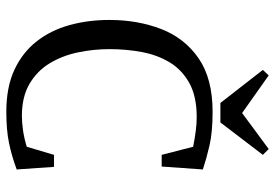

<svg xmlns="http://www.w3.org/2000/svg" viewBox="-148 -692 849 592"><g transform="rotate(90 276.0 -395.5)"><path d="M324 9Q248 9 194.5 -16Q141 -41 107 -84.5Q73 -128 57 -185.5Q41 -243 41 -309Q41 -396 69 -468.5Q97 -541 159.5 -584Q222 -627 324 -627Q387 -627 428 -617.5Q469 -608 502 -597L493 -470H457L432 -567Q407 -572 384 -575Q361 -578 340 -578Q277 -578 236 -555.5Q195 -533 172 -495Q149 -457 140 -409Q131 -361 131 -309Q131 -260 141 -212Q151 -164 174.5 -125Q198 -86 238 -62.5Q278 -39 337 -39Q357 -39 381.5 -42.5Q406 -46 432 -54L457 -138H494L502 -23Q462 -8 421.5 0.5Q381 9 324 9ZM297 -651 195 -782 212 -800 328 -718 439 -800 457 -782 357 -651Z"/></g></svg>

Font: Manuale
Style: Regular
Weight: 400
Designer: Eduardo Tunni / Pablo Cosgaya
Foundry: Eduardo Tunni / Pablo Cosgaya
Version: Version 1.002